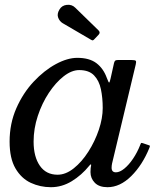

<svg xmlns="http://www.w3.org/2000/svg" viewBox="-20 -770 676 800"><path d="M227.5 -730Q237.5 -747.5 258.5 -749.8Q279.5 -752 293.5 -738L390.5 -643.5Q399.5 -634.5 391 -625.5L374 -607.5Q370 -603 367.2 -602Q364.5 -601 359 -604.5L241 -673.5Q228.5 -681 222.5 -696.2Q216.5 -711.5 227.5 -730ZM602.5 -154Q573.5 -82.5 526.8 -36.2Q480 10 428 10Q393 10 375 -8.5Q357 -27 357 -53Q357 -64 357.8 -69.8Q358.5 -75.5 359.5 -79.5Q360.5 -85 358.2 -85Q356 -85 352 -79.5Q320 -40 279 -15Q238 10 192 10Q147.5 10 108.2 -8.2Q69 -26.5 44.5 -68.2Q20 -110 20 -180Q20 -255 48 -318.8Q76 -382.5 120 -429.5Q164 -476.5 212.5 -502.8Q261 -529 302 -529Q352.5 -529 381.8 -506.8Q411 -484.5 425 -445.5Q433 -424 435.2 -426Q437.5 -428 441 -444L455 -507Q456.5 -514 459.8 -517Q463 -520 472 -520H527Q543 -520 545.8 -516.5Q548.5 -513 545.5 -501L447 -89Q446 -85 445.5 -80Q445 -75 445 -71Q445 -52 463 -52Q479 -52 498 -67.5Q517 -83 534.5 -109Q552 -135 564 -165.5Q566.5 -172.5 568 -174Q569.5 -175.5 576.5 -173L597 -166Q604 -164 604.5 -162.5Q605 -161 602.5 -154ZM408 -320Q408 -362 400.5 -398Q393 -434 371.8 -456Q350.5 -478 310 -478Q278.5 -478 245.2 -452Q212 -426 183.5 -383Q155 -340 137.5 -287Q120 -234 120 -180Q120 -117 146 -79.5Q172 -42 220 -42Q254 -42 287.5 -68.8Q321 -95.5 348.2 -138.2Q375.5 -181 391.8 -229.2Q408 -277.5 408 -320Z"/></svg>

Font: Besley*
Style: Italic
Weight: 400
Italic angle: -13°
Designer: Owen Earl
Foundry: indestructible type*
Version: Version 2.000; ttfautohint (v1.8.3)